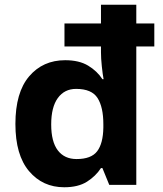

<svg xmlns="http://www.w3.org/2000/svg" viewBox="-20 -780 689 810"><path d="M251 10Q160 10 102.5 -58Q45 -126 45 -257Q45 -390 103 -458Q161 -526 255 -526Q314 -526 352 -503Q390 -480 412 -446H417Q413 -467 409.5 -500.5Q406 -534 406 -559V-584H252V-681H406V-760H555V-681H631V-584H555V0H441L412 -71H406Q384 -37 347 -13.5Q310 10 251 10ZM303 -109Q365 -109 390 -142Q415 -175 416 -242V-256Q416 -328 391.5 -366.5Q367 -405 301 -405Q252 -405 224 -366.5Q196 -328 196 -255Q196 -182 224 -145.5Q252 -109 303 -109Z"/></svg>

Font: Noto Sans Tai Tham
Style: Bold
Weight: 700
Designer: Monotype Design Team 2013. Revised by David WIlliams 2020
Foundry: Monotype Imaging Inc.
Version: Version 2.002; ttfautohint (v1.8.4.7-5d5b)